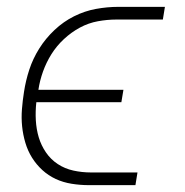

<svg xmlns="http://www.w3.org/2000/svg" viewBox="-20 -540 540 560"><path d="M239 0Q214 0 189 -4Q164 -8 142.5 -18Q121 -28 103.5 -44Q86 -60 73.5 -80Q61 -100 54 -123.5Q47 -147 44.5 -171.5Q42 -196 44 -221.5Q46 -247 50 -272Q55 -305 65.5 -337Q76 -369 94.5 -398.5Q113 -428 139 -452.5Q165 -477 196 -492.5Q227 -508 260 -514Q293 -520 325 -520H461L455 -483H319Q293 -483 265.5 -478Q238 -473 213 -459.5Q188 -446 166.5 -426Q145 -406 130 -382Q115 -358 105.5 -331.5Q96 -305 92 -278H340L334 -242H86Q83 -215 84.5 -189Q86 -163 93 -139.5Q100 -116 114 -95.5Q128 -75 148.5 -61.5Q169 -48 194 -42.5Q219 -37 245 -37H381L375 0Z"/></svg>

Font: Iosevka SS18 Extralight
Style: Italic
Weight: 200
Italic angle: -9°
Monospace: yes
Designer: Belleve Invis
Foundry: Belleve Invis
Version: Version 25.1.1; ttfautohint (v1.8.4)